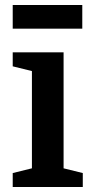

<svg xmlns="http://www.w3.org/2000/svg" viewBox="-20 -750 371 770"><path d="M108 -465 31 -484V-540H235V-75L312 -56V0H31V-56L108 -75ZM31 -635V-730H310V-635Z"/></svg>

Font: Domine
Style: Regular
Weight: 400
Designer: Pablo Impallari, Rodrigo Fuenzalida, Brenda Gallo
Foundry: Pablo Impallari, Rodrigo Fuenzalida, Brenda Gallo
Version: Version 2.000;September 19, 2022;FontCreator 14.0.0.2877 64-